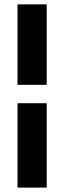

<svg xmlns="http://www.w3.org/2000/svg" viewBox="-20 -731 294 883"><path d="M194.8 131.8H60.5V-256.3H194.8ZM194.8 -710.9V-340.8H60.5V-710.9Z"/></svg>

Font: Roboto Condensed ExtraBold
Style: Regular
Weight: 800
Designer: Christian Robertson
Foundry: Google
Version: Version 3.008; 2023